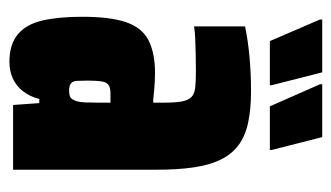

<svg xmlns="http://www.w3.org/2000/svg" viewBox="-172 -542 721 418"><g transform="rotate(90 189.0 -332.5)"><path d="M114 8Q76 8 54 -10.5Q32 -29 24 -64.5Q16 -100 16 -150Q16 -212 28 -246.5Q40 -281 67.5 -295Q95 -309 139 -309Q147 -309 155 -308.5Q163 -308 171.5 -307.5Q180 -307 187.5 -306Q195 -305 203 -305V-327Q203 -352 200.5 -366.5Q198 -381 191 -388Q184 -395 170 -396.5Q156 -398 133 -398Q114 -398 96 -397.5Q78 -397 63.5 -396.5Q49 -396 37 -394V-505Q65 -511 101.5 -514.5Q138 -518 178 -518Q218 -518 247.5 -511.5Q277 -505 296.5 -490Q316 -475 327.5 -451Q339 -427 344 -392.5Q349 -358 349 -311V0H208L204 -57H195Q190 -37 178.5 -22Q167 -7 150.5 0.5Q134 8 114 8ZM177 -122Q184 -122 188.5 -123.5Q193 -125 195.5 -129Q198 -133 200 -139Q202 -146 202.5 -157.5Q203 -169 203 -185V-212H183Q172 -212 165.5 -208.5Q159 -205 157 -194Q155 -183 155 -163Q155 -149 155.5 -139.5Q156 -130 161 -126Q166 -122 177 -122ZM306 -559H211L163 -668V-673H278L306 -563ZM165 -559H69L22 -668V-673H137L165 -563Z"/></g></svg>

Font: Saira ExtraCondensed Black
Style: Regular
Weight: 900
Width: 2
Designer: Hector Gatti with collaboration of the Omnibus-Type team
Foundry: Omnibus-Type
Version: Version 1.101